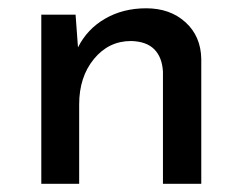

<svg xmlns="http://www.w3.org/2000/svg" viewBox="-20 -450 593 470"><path d="M472.7 -305.7V0H378.9V-274.4Q377 -309.6 357.9 -329.1Q338.9 -348.6 300.8 -349.6Q246.1 -349.6 210 -305.7Q173.8 -261.7 173.8 -194.3V0H81.1V-414.1H165L170.9 -334Q193.4 -378.9 237.3 -404.3Q281.2 -429.7 337.9 -429.7Q396.5 -429.7 434.1 -395.5Q471.7 -361.3 472.7 -305.7Z"/></svg>

Font: Josefin Sans CFJ
Style: Regular
Weight: 400
Designer: Santiago Orozco
Foundry: Typemade
Version: Version 2.000